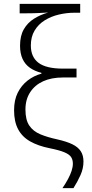

<svg xmlns="http://www.w3.org/2000/svg" viewBox="-20 -780 477 996"><path d="M53 -208Q53 -261 72 -299Q91 -337 123 -362Q155 -387 195 -398V-402Q160 -411 135 -428.5Q110 -446 97 -474.5Q84 -503 84 -543Q84 -594 103.5 -628Q123 -662 156.5 -683Q190 -704 230 -715Q209 -714 182.5 -712.5Q156 -711 119 -711H82V-760H396V-714H367Q326 -714 285.5 -704.5Q245 -695 212 -674.5Q179 -654 159.5 -621.5Q140 -589 140 -544Q140 -484 180 -454Q220 -424 307 -424H377V-378H306Q247 -378 204 -358.5Q161 -339 136.5 -301.5Q112 -264 112 -212Q112 -158 132 -128.5Q152 -99 189 -83.5Q226 -68 277 -57Q326 -46 355.5 -31.5Q385 -17 399 4.5Q413 26 413 58Q413 94 397.5 128.5Q382 163 361 196H304Q321 171 333 148.5Q345 126 351.5 106Q358 86 358 69Q358 49 349 35Q340 21 314 10Q288 -1 238 -11Q178 -23 136.5 -46.5Q95 -70 74 -109.5Q53 -149 53 -208Z"/></svg>

Font: Noto Sans Display Light
Style: Regular
Weight: 300
Designer: Monotype Design Team
Foundry: Monotype Imaging Inc.
Version: Version 2.003